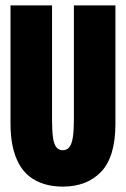

<svg xmlns="http://www.w3.org/2000/svg" viewBox="-20 -680 467 712"><path d="M213 12Q175 12 144 2.5Q113 -7 89.5 -25.5Q66 -44 50.5 -72Q35 -100 27 -137Q19 -174 19 -221V-660H173V-235Q173 -195 176.5 -170Q180 -145 189 -134Q198 -123 213 -123Q228 -123 237 -134Q246 -145 250 -170Q254 -195 254 -235V-660H408V-221Q408 -99 355.5 -43.5Q303 12 213 12Z"/></svg>

Font: Bricolage Grotesque 96pt ExtraBold Condensed
Style: Regular
Weight: 800
Width: 3
Version: Version 1.001;gftools[0.9.33.dev8+g029e19f]